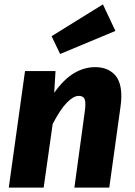

<svg xmlns="http://www.w3.org/2000/svg" viewBox="-20 -855 613 875"><path d="M319 0 366 -344Q369 -365 369 -379Q369 -403 361 -410.5Q353 -418 339 -418Q315 -418 285 -387.5Q255 -357 220 -290L179 0H20L94 -531H233L227 -432Q270 -493 316.5 -521Q363 -549 414 -549Q468 -549 500.5 -517Q533 -485 533 -416Q533 -405 532 -393Q531 -381 529 -367L478 0ZM215 -690 449 -835 506 -714 254 -609Z"/></svg>

Font: Szlgxwxxxixliatcpuztgldltzi
Style: Regular
Weight: 700
Italic angle: -8°
Designer: Carrois Corporate & Edenspiekermann
Foundry: Carrois Corporate GbR & Edenspiekermann AG
Version: Version 2.001